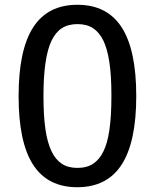

<svg xmlns="http://www.w3.org/2000/svg" viewBox="-20 -762 642 796"><path d="M300.3 14.2Q177.7 14.2 117.4 -78.9Q57.1 -171.9 57.1 -363.3Q57.1 -554.7 117.4 -648.4Q177.7 -742.2 300.8 -742.2Q424.3 -742.2 484.6 -648.4Q544.9 -554.7 544.9 -363.8Q544.9 -173.3 484.4 -79.6Q423.8 14.2 300.3 14.2ZM300.8 -65.9Q341.3 -65.9 367.4 -84Q393.6 -102.1 409.2 -135.3Q417 -151.4 423.1 -172.6Q429.2 -193.8 433.3 -221.9Q437.5 -250 439.7 -285.4Q441.9 -320.8 441.9 -364.7Q441.9 -408.7 439.7 -443.6Q437.5 -478.5 433.1 -506.3Q428.7 -534.2 422.6 -555.4Q416.5 -576.7 408.7 -593.3Q391.6 -628.4 365.5 -645.3Q339.4 -662.1 301.3 -662.1Q262.7 -662.1 236.3 -645Q210 -627.9 193.4 -592.8Q160.2 -522.9 160.2 -363.8Q160.2 -283.2 168.2 -227.1Q176.3 -170.9 193.4 -135.3Q209.5 -101.1 235.6 -83.5Q261.7 -65.9 300.8 -65.9Z"/></svg>

Font: Hack
Style: Regular
Weight: 400
Monospace: yes
Designer: Christopher Simpkins
Foundry: Christopher Simpkins
Version: Version 2.019; ttfautohint (v1.4.1) -l 4 -r 80 -G 350 -x 0 -